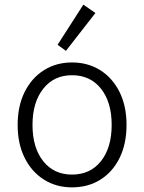

<svg xmlns="http://www.w3.org/2000/svg" viewBox="-20 -797 621 827"><path d="M290 10Q222 10 169 -23.5Q116 -57 86 -117.5Q56 -178 56 -259Q56 -340 86 -400.5Q116 -461 169 -494.5Q222 -528 290 -528Q359 -528 412 -494.5Q465 -461 495 -400.5Q525 -340 525 -259Q525 -178 495.5 -117.5Q466 -57 413 -23.5Q360 10 290 10ZM290 -45Q369 -45 415 -103Q461 -161 461 -259Q461 -357 415 -415Q369 -473 290 -473Q212 -473 166 -414.5Q120 -356 120 -259Q120 -161 166 -103Q212 -45 290 -45ZM264 -578 228 -604 339 -777 391 -741Z"/></svg>

Font: Ubuntu Sans Light
Style: Regular
Weight: 300
Designer: Dalton Maag Ltd
Foundry: Dalton Maag Ltd
Version: Version 1.006; ttfautohint (v1.8.4.7-5d5b)